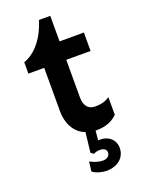

<svg xmlns="http://www.w3.org/2000/svg" viewBox="-162 -709 747 1014"><g transform="rotate(-20 211.5 -201.5)"><path d="M191.4 -636.7C160.2 -536.1 104.5 -475.6 42 -453.1V-389.6H130.9V-144.5C130.9 -81.1 158.2 -19.5 219.7 3.9L207 115.2L222.7 127C235.4 120.1 248 118.2 256.8 118.2C282.2 118.2 294.9 127.9 294.9 146.5C294.9 163.1 279.3 176.8 256.8 176.8C228.5 176.8 205.1 167 184.6 156.2L177.7 210C198.2 226.6 234.4 234.4 253.9 234.4C321.3 234.4 361.3 195.3 361.3 143.6C361.3 95.7 323.2 67.4 281.2 67.4C276.4 67.4 272.5 67.4 267.6 68.4L272.5 14.6H280.3C335.9 14.6 372.1 -4.9 396.5 -29.3V-127.9C374 -113.3 350.6 -105.5 315.4 -105.5C275.4 -105.5 254.9 -132.8 254.9 -176.8V-389.6H391.6V-493.2H254.9V-636.7Z"/></g></svg>

Font: Sen-gleads
Style: Bold
Weight: 700
Designer: Kosal Sen, Philatype
Foundry: Philatype
Version: Version 1.004; ttfautohint (v1.8.3)